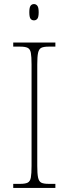

<svg xmlns="http://www.w3.org/2000/svg" viewBox="-20 -923 339 943"><path d="M45 0V-20H79Q104 -20 116 -26Q128 -32 131.5 -51Q135 -70 135 -108V-606Q135 -645 131.5 -663.5Q128 -682 116 -688Q104 -694 79 -694H45V-714H252V-694H219Q194 -694 182.5 -688Q171 -682 167 -663.5Q163 -645 163 -606V-108Q163 -70 167 -51Q171 -32 182.5 -26Q194 -20 219 -20H252V0ZM147 -823Q136 -823 130 -831Q124 -839 124 -863Q124 -886 130 -894.5Q136 -903 147 -903Q157 -903 163.5 -894.5Q170 -886 170 -863Q170 -839 163.5 -831Q157 -823 147 -823Z"/></svg>

Font: Noto Serif Ethiopic SemiCondensed Thin
Style: Regular
Weight: 100
Width: 4
Designer: Monotype Design Team
Foundry: Monotype Imaging Inc.
Version: Version 2.102; ttfautohint (v1.8.4.7-5d5b)